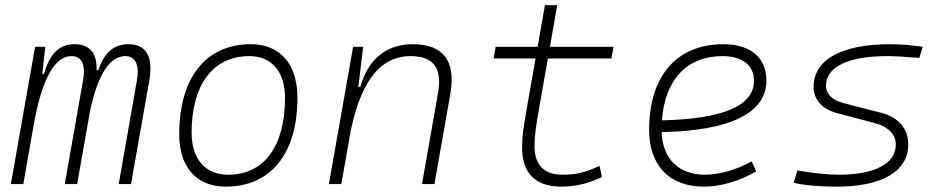

<svg xmlns="http://www.w3.org/2000/svg" viewBox="-20 -694 3556 724"><path d="M150.9 -517.6H112.3L21 0H67.9L110.8 -244.6V-242.7C141.1 -400.4 188 -482.4 249.5 -482.4C288.1 -482.4 304.2 -450.7 293 -389.6L224.1 0H271L319.3 -274.4C348.1 -411.6 393.6 -482.4 452.6 -482.4C490.2 -482.4 506.8 -450.7 496.1 -389.6L427.7 0H474.1L543 -390.6C558.6 -480.5 531.2 -527.3 464.8 -527.3C406.2 -527.3 373 -493.7 350.6 -429.2H344.2C346.7 -493.7 318.4 -527.3 260.3 -527.3C201.7 -527.3 167 -488.8 145.5 -414.6H139.2Z M831.1 9.8C1001 9.8 1101.6 -114.7 1101.6 -325.2C1101.6 -452.6 1036.1 -527.3 925.8 -527.3C756.3 -527.3 655.8 -400.9 655.8 -187.5C655.8 -63.5 721.2 9.8 831.1 9.8ZM840.8 -35.2C753.9 -35.2 702.6 -94.2 702.6 -193.8C702.6 -375 783.7 -482.4 919.9 -482.4C1005.4 -482.4 1054.7 -423.3 1054.7 -323.7C1054.7 -142.1 975.1 -35.2 840.8 -35.2Z M1220.2 0H1267.1L1302.2 -198.7C1344.7 -409.7 1428.7 -482.4 1526.9 -482.4C1616.2 -482.4 1647.9 -436 1631.8 -344.2L1571.3 0H1618.2L1678.2 -340.3C1699.7 -462.9 1652.3 -527.3 1536.6 -527.3C1434.6 -527.3 1367.2 -468.8 1338.4 -365.7H1331.1L1349.6 -517.6H1311.5Z M2096.2 9.8C2159.7 9.8 2206.5 -6.3 2250 -26.4L2240.7 -68.4C2186 -43.5 2152.8 -35.2 2100.6 -35.2C2031.7 -35.2 1995.6 -72.3 1995.6 -143.1C1995.6 -184.6 2000.5 -214.8 2013.2 -287.1L2045.9 -473.6H2285.6L2293.5 -517.6H2053.7L2081.1 -674.3H2034.7L2007.3 -517.6H1849.1L1841.3 -473.6H1999.5L1966.8 -287.1C1954.1 -214.4 1948.7 -181.6 1948.7 -138.2C1948.7 -41 1999 9.8 2096.2 9.8Z M2638.7 -35.2C2539.1 -35.2 2479 -94.7 2474.6 -195.8C2723.6 -200.7 2870.1 -263.2 2870.1 -390.6C2870.1 -476.6 2809.6 -527.3 2707.5 -527.3C2531.7 -527.3 2427.7 -407.2 2427.7 -204.6C2427.7 -69.8 2504.4 9.8 2634.3 9.8C2697.8 9.8 2770.5 -11.7 2831.5 -47.9L2814.5 -85.4C2756.8 -53.7 2692.4 -35.2 2638.7 -35.2ZM2476.1 -240.2C2486.8 -393.1 2570.3 -482.4 2703.6 -482.4C2779.8 -482.4 2823.2 -447.3 2823.2 -389.2C2823.2 -293 2700.2 -245.1 2476.1 -240.2Z M3135.3 9.8C3306.6 9.8 3404.8 -48.3 3404.8 -149.4C3404.8 -209.5 3367.2 -252.4 3301.8 -269L3160.6 -305.2C3119.1 -315.9 3094.7 -339.4 3094.7 -371.1C3094.7 -441.9 3178.7 -482.4 3325.7 -482.4C3352.1 -482.4 3396.5 -480 3446.8 -475.6L3459.5 -517.6C3417.5 -523.9 3372.6 -527.3 3336.4 -527.3C3152.8 -527.3 3047.9 -468.8 3047.9 -366.7C3047.9 -318.4 3080.1 -282.7 3135.7 -267.6L3279.8 -229.5C3329.1 -216.3 3357.9 -187.5 3357.9 -149.4C3357.9 -77.1 3279.8 -35.2 3143.1 -35.2C3102.1 -35.2 3045.4 -41 2986.8 -51.3L2972.7 -4.9C3008.8 4.4 3067.9 9.8 3135.3 9.8Z"/></svg>

Font: Cascadia Code PL ExtraLight
Style: Italic
Weight: 200
Italic angle: -10°
Monospace: yes
Designer: Aaron Bell
Foundry: Saja Typeworks
Version: Version 2404.023